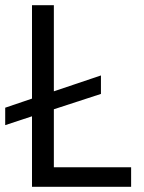

<svg xmlns="http://www.w3.org/2000/svg" viewBox="-27 -718 555 738"><path d="M477 -75H180V-298L361 -357V-428L180 -367V-698H96V-339L-7 -304V-237L96 -271V0H477Z"/></svg>

Font: IBM Plex Thai Looped
Style: Regular
Weight: 400
Designer: Mike Abbink, Paul van der Laan, Pieter van Rosmalen, Ben Mitchell, Mark Frömberg
Foundry: Bold Monday
Version: Version 1.0